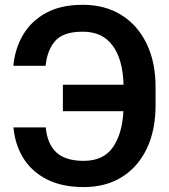

<svg xmlns="http://www.w3.org/2000/svg" viewBox="-20 -757 692 787"><path d="M35.2 -234.9H167.5Q173.8 -167.5 210.7 -132.6Q247.6 -97.7 323.2 -97.7Q404.3 -97.7 442.9 -153.6Q481.4 -209.5 485.8 -301.3H237.8V-409.7H486.3Q483.9 -512.7 441.7 -570.1Q399.4 -627.4 319.3 -627Q240.7 -627.4 207.3 -590.3Q173.8 -553.2 167 -487.3H34.7Q41.5 -558.6 75 -615Q108.4 -671.4 169.2 -704.3Q230 -737.3 319.3 -737.3Q410.6 -737.3 477.8 -695.3Q544.9 -653.3 581.5 -576.9Q618.2 -500.5 617.7 -396.5V-329.1Q618.2 -225.1 582.3 -149.2Q546.4 -73.2 480.2 -31.7Q414.1 9.8 323.2 9.8Q234.4 9.8 172.4 -21.7Q110.4 -53.2 75.9 -108.4Q41.5 -163.6 35.2 -234.9Z"/></svg>

Font: Inter Tight SemiBold
Style: Regular
Weight: 600
Designer: Rasmus Andersson
Foundry: rsms
Version: Version 3.004; ttfautohint (v1.8.4.7-5d5b)